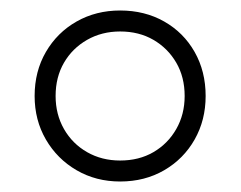

<svg xmlns="http://www.w3.org/2000/svg" viewBox="-20 -760 459 366"><path d="M209 -414Q163 -414 126 -435.5Q89 -457 67.5 -494Q46 -531 46 -577Q46 -624 67.5 -661Q89 -698 126 -719Q163 -740 209 -740Q256 -740 293 -719Q330 -698 351 -661Q372 -624 372 -577Q372 -531 351 -494Q330 -457 293 -435.5Q256 -414 209 -414ZM209 -454Q245 -454 272.5 -470Q300 -486 316 -514Q332 -542 332 -577Q332 -613 316 -640.5Q300 -668 272.5 -684Q245 -700 209 -700Q174 -700 146 -684Q118 -668 102 -640.5Q86 -613 86 -577Q86 -542 102 -514Q118 -486 146 -470Q174 -454 209 -454Z"/></svg>

Font: M PLUS 1 Thin Light
Style: Regular
Weight: 300
Version: Version 1.001